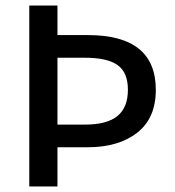

<svg xmlns="http://www.w3.org/2000/svg" viewBox="-20 -675 633 695"><path d="M86 -655H188V-548H298Q544 -548 544 -350Q544 -247 476.5 -194.5Q409 -142 298 -142H188V0H86ZM288 -224Q367 -224 405 -255Q443 -286 443 -350Q443 -413 405.5 -439.5Q368 -466 288 -466H188V-224Z"/></svg>

Font: Assistant SemiBold
Style: Regular
Weight: 600
Designer: Hebrew By Ben Nathan, Latin by Paul Hunt
Version: Version 2.001; ttfautohint (v1.6)